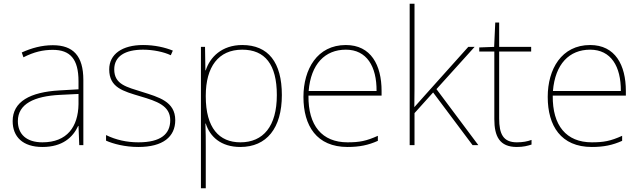

<svg xmlns="http://www.w3.org/2000/svg" viewBox="-20 -780 3445 1032"><path d="M264 -537C205 -537 150 -522 97 -498L106 -472C163 -501 211 -512 264 -512C357 -512 402 -463 402 -343V-300L299 -294C142 -285 48 -234 48 -129C48 -45 102 10 208 10C316 10 372 -42 400 -103H402L406 0H428V-350C428 -480 373 -537 264 -537ZM301 -270 402 -275V-220C400 -99 341 -15 208 -15C123 -15 76 -58 76 -129C76 -222 165 -263 301 -270Z M922 -134C922 -235 832 -258 744 -286C663 -312 594 -325 594 -407C594 -478 653 -513 749 -513C802 -513 861 -501 898 -483L909 -508C867 -525 812 -538 749 -538C637 -538 567 -489 567 -407C567 -309 642 -290 735 -262C823 -236 895 -212 895 -134C895 -60 845 -15 724 -15C662 -15 603 -28 550 -54V-24C588 -7 651 10 724 10C856 10 922 -45 922 -134Z M1282 -538C1172 -538 1108 -472 1086 -402H1084L1082 -528H1060V232H1086V15C1086 -27 1086 -71 1084 -116H1086C1108 -46 1167 10 1272 10C1413 10 1495 -91 1495 -269C1495 -445 1422 -538 1282 -538ZM1282 -513C1404 -513 1468 -434 1468 -269C1468 -101 1395 -15 1272 -15C1158 -15 1086 -92 1086 -262V-265C1086 -421 1154 -513 1282 -513Z M1839 -538C1685 -538 1611 -408 1611 -259C1611 -104 1682 10 1848 10C1912 10 1960 0 2011 -23V-50C1949 -22 1912 -15 1848 -15C1711 -15 1636 -105 1638 -266H2031V-291C2031 -430 1974 -538 1839 -538ZM1839 -513C1951 -513 2005 -423 2004 -291H1639C1651 -436 1727 -513 1839 -513Z M2208 -385V-760H2182V0H2208V-172L2308 -283L2520 0H2551L2326 -301L2531 -528H2497L2264 -268C2242 -244 2229 -229 2207 -204C2208 -267 2208 -321 2208 -385Z M2758 -15C2684 -15 2663 -61 2663 -143V-503H2835V-528H2663V-659H2642L2636 -528L2556 -525V-503H2637V-140C2637 -47 2665 10 2758 10C2793 10 2815 4 2837 -3V-28C2815 -20 2791 -15 2758 -15Z M3152 -538C2998 -538 2924 -408 2924 -259C2924 -104 2995 10 3161 10C3225 10 3273 0 3324 -23V-50C3262 -22 3225 -15 3161 -15C3024 -15 2949 -105 2951 -266H3344V-291C3344 -430 3287 -538 3152 -538ZM3152 -513C3264 -513 3318 -423 3317 -291H2952C2964 -436 3040 -513 3152 -513Z"/></svg>

Font: Noto Sans Malayalam Thin
Style: Regular
Weight: 100
Designer: Jelle Bosma - Monotype Design Team
Foundry: Monotype Imaging Inc.
Version: Version 2.104